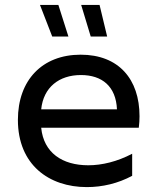

<svg xmlns="http://www.w3.org/2000/svg" viewBox="-20 -758 632 783"><path d="M334 5C398 5 461 -10 519 -41V-131C458 -99 396 -84 340 -84C234 -84 158 -135 148 -237H546C548 -253 549 -269 549 -284C549 -435 464 -535 309 -535C152 -535 53 -431 53 -269C53 -86 180 5 334 5ZM457 -312H148C157 -402 221 -452 310 -452C396 -452 453 -406 457 -312ZM350 -609H417L386 -738H311ZM193 -609H259L218 -738H143Z"/></svg>

Font: Chess Sans Medium
Style: Regular
Weight: 500
Designer: Wolf Bōese
Foundry: Wolf Bōese
Version: Version 7.223;Glyphs 3.3 (3306)